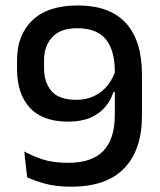

<svg xmlns="http://www.w3.org/2000/svg" viewBox="-20 -672 588 704"><path d="M265.5 -652Q382 -652 441.2 -587.8Q500.5 -523.5 500.5 -398.5V-247.5Q500.5 -122.5 435.5 -55Q370.5 12.5 241.5 12.5Q186 12.5 146.5 1.8Q107 -9 79.5 -22L69 -116.5Q101 -99 138.2 -87Q175.5 -75 230 -75Q317.5 -75 359.2 -119Q401 -163 401 -250.5V-408.5Q401 -488 367.8 -528.2Q334.5 -568.5 263.5 -568.5Q201.5 -568.5 171.5 -535.8Q141.5 -503 141.5 -451V-422Q141.5 -369.5 169 -337.8Q196.5 -306 260.5 -306Q296 -306 325 -319.8Q354 -333.5 374.8 -359.2Q395.5 -385 405.5 -420.5L412.5 -334.5H396Q386 -303.5 365 -279Q344 -254.5 310.8 -240.2Q277.5 -226 230 -226Q136 -226 89.2 -277Q42.5 -328 42.5 -419V-452.5Q42.5 -543.5 99 -597.8Q155.5 -652 265.5 -652Z"/></svg>

Font: Anek Malayalam Medium Medium
Style: Regular
Weight: 500
Version: Version 1.003